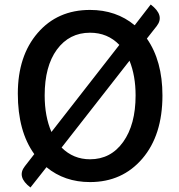

<svg xmlns="http://www.w3.org/2000/svg" viewBox="-20 -794 794 851"><path d="M115 37Q53 -10 90 -57L132 -111Q59 -212 59 -379Q59 -546 147 -648Q235 -750 379 -750Q495 -750 577 -682L648 -774Q711 -726 675 -679L631 -623Q700 -524 700 -371Q700 -195 611 -91Q522 13 379 13Q266 13 186 -53ZM178 -371Q178 -278 208 -209L509 -595Q457 -649 379 -649Q287 -649 232 -574Q178 -500 178 -371ZM379 -88Q471 -88 526 -165Q581 -242 581 -371Q581 -458 554 -525L253 -140Q305 -88 379 -88Z"/></svg>

Font: Swei Half Moon CJK TC
Style: Medium
Weight: 500
Version: Version 2.125